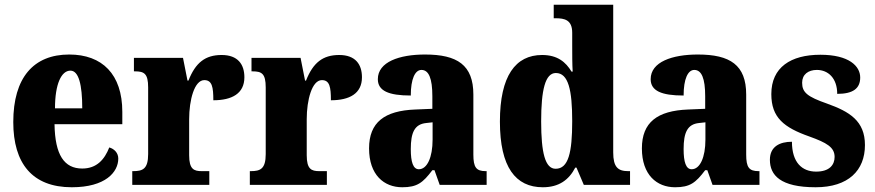

<svg xmlns="http://www.w3.org/2000/svg" viewBox="-20 -780 3690 810"><path d="M283 10C425 10 479 -54 479 -111C479 -135 462 -152 441 -158C421 -107 388 -69 327 -69C251 -69 212 -126 210 -256H496V-308C496 -467 411 -550 272 -550C122 -550 36 -453 36 -265C36 -91 116 10 283 10ZM327 -323H212C212 -426 239 -482 277 -482C312 -482 327 -423 327 -323Z M538 0H863V-58H831C798 -58 778 -66 778 -125V-277C778 -358 800 -442 842 -442C875 -442 880 -412 880 -357C958 -357 1011 -385 1011 -454C1011 -508 984 -548 915 -548C846 -548 805 -516 775 -440H771L752 -536H545V-479H549C588 -479 605 -470 605 -411V-130C605 -67 582 -58 542 -58H538Z M1034 0H1359V-58H1327C1294 -58 1274 -66 1274 -125V-277C1274 -358 1296 -442 1338 -442C1371 -442 1376 -412 1376 -357C1454 -357 1507 -385 1507 -454C1507 -508 1480 -548 1411 -548C1342 -548 1301 -516 1271 -440H1267L1248 -536H1041V-479H1045C1084 -479 1101 -470 1101 -411V-130C1101 -67 1078 -58 1038 -58H1034Z M1677 10C1740 10 1764 -9 1804 -62H1813L1835 0H2033V-58H2029C1989 -58 1977 -74 1977 -128V-381C1977 -506 1909 -550 1773 -550C1665 -550 1574 -519 1574 -446C1574 -397 1619 -377 1713 -377C1713 -447 1731 -485 1758 -485C1789 -485 1804 -449 1804 -374V-321L1732 -318C1602 -313 1537 -264 1537 -154C1537 -42 1600 10 1677 10ZM1747 -66C1723 -66 1713 -96 1713 -151C1713 -221 1729 -256 1778 -261L1805 -264V-191C1805 -116 1782 -66 1747 -66Z M2270 10C2338 10 2380 -21 2407 -73H2412L2443 0H2638V-58H2630C2587 -58 2567 -75 2567 -137V-760H2316V-703H2324C2362 -703 2394 -696 2394 -642V-590C2394 -551 2394 -508 2396 -478H2391C2367 -518 2332 -548 2267 -548C2155 -548 2089 -460 2089 -267C2089 -75 2155 10 2270 10ZM2324 -68C2280 -68 2263 -135 2263 -268C2263 -400 2280 -472 2325 -472C2378 -472 2394 -400 2394 -269C2394 -136 2378 -68 2324 -68Z M2828 10C2891 10 2915 -9 2955 -62H2964L2986 0H3184V-58H3180C3140 -58 3128 -74 3128 -128V-381C3128 -506 3060 -550 2924 -550C2816 -550 2725 -519 2725 -446C2725 -397 2770 -377 2864 -377C2864 -447 2882 -485 2909 -485C2940 -485 2955 -449 2955 -374V-321L2883 -318C2753 -313 2688 -264 2688 -154C2688 -42 2751 10 2828 10ZM2898 -66C2874 -66 2864 -96 2864 -151C2864 -221 2880 -256 2929 -261L2956 -264V-191C2956 -116 2933 -66 2898 -66Z M3421 10C3559 10 3629 -61 3629 -168C3629 -270 3564 -309 3469 -343C3386 -372 3364 -390 3364 -431C3364 -466 3390 -485 3426 -485C3474 -485 3512 -450 3512 -384C3579 -384 3609 -407 3609 -453C3609 -501 3562 -549 3441 -549C3316 -549 3234 -496 3234 -383C3234 -284 3287 -242 3395 -204C3467 -178 3501 -159 3501 -118C3501 -85 3480 -56 3423 -56C3364 -56 3321 -94 3321 -182C3270 -182 3228 -162 3228 -106C3228 -41 3272 10 3421 10Z"/></svg>

Font: Noto Serif Bengali Condensed Black
Style: Regular
Weight: 900
Width: 3
Designer: Juan Bruce, Universal Thirst, Indian Type Foundry and the Monotype Design Team.
Foundry: Monotype Imaging Inc.
Version: Version 2.003